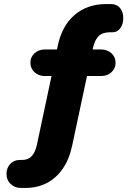

<svg xmlns="http://www.w3.org/2000/svg" viewBox="-20 -736 640 947"><path d="M83 191Q53 191 32.5 171.5Q12 152 12 122Q12 92 30.5 72.5Q49 53 77 53H88Q119 53 136.5 34Q154 15 162 -22L239 -384L270 -361H201Q171 -361 150.5 -379.5Q130 -398 130 -427Q130 -455 150.5 -473.5Q171 -492 201 -492H291L257 -472L264 -506Q284 -607 347 -661.5Q410 -716 504 -716H527Q556 -716 572 -696.5Q588 -677 588 -647Q588 -617 573.5 -597Q559 -577 537 -577H525Q486 -577 467 -558.5Q448 -540 439 -502L433 -472L410 -492H478Q509 -492 529.5 -473.5Q550 -455 550 -427Q550 -398 529.5 -379.5Q509 -361 478 -361H390L414 -384L336 -18Q322 49 289.5 96Q257 143 210.5 167Q164 191 104 191Z"/></svg>

Font: Nunito ExtraLight Black
Style: Regular
Weight: 900
Version: Version 3.602